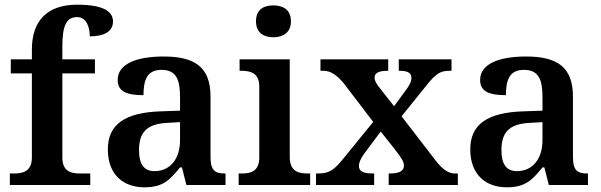

<svg xmlns="http://www.w3.org/2000/svg" viewBox="-20 -789 2565 819"><path d="M22 0H365V-49H321C284 -49 246 -57 246 -117V-476H385V-536H246V-592C246 -679 263 -716 309 -716C351 -716 363 -669 363 -634C432 -634 462 -660 462 -697C462 -736 429 -769 309 -769C181 -769 116 -700 116 -578V-536H26V-476H116V-117C116 -57 76 -49 41 -49H22Z M596 10C675 10 704 -21 748 -75H756L775 0H942V-49H939C894 -49 878 -65 878 -120V-377C878 -503 811 -548 678 -548C570 -548 482 -520 482 -448C482 -400 518 -383 592 -383C592 -449 608 -491 669 -491C734 -491 748 -446 748 -374V-317L665 -314C514 -309 440 -259 440 -152C440 -42 508 10 596 10ZM639 -59C594 -59 573 -89 573 -148C573 -222 603 -261 696 -265L748 -268V-191C748 -110 705 -59 639 -59Z M1146 -630C1187 -630 1221 -650 1221 -698C1221 -748 1187 -766 1146 -766C1104 -766 1072 -748 1072 -698C1072 -650 1104 -630 1146 -630ZM998 0H1303V-49H1291C1249 -49 1216 -61 1216 -120V-536H1002V-487H1011C1052 -487 1086 -475 1086 -420V-118C1086 -60 1053 -49 1011 -49H998Z M1328 0H1576V-49H1572C1528 -49 1511 -59 1511 -81C1511 -99 1524 -121 1536 -137L1604 -228L1665 -151C1697 -110 1703 -97 1703 -82C1703 -60 1683 -49 1643 -49H1638V0H1933V-49H1920C1895 -49 1870 -64 1840 -102L1693 -293L1797 -422C1839 -475 1858 -487 1897 -487H1906V-536H1681V-487H1684C1714 -487 1735 -481 1735 -457C1735 -439 1724 -421 1708 -400L1661 -336L1601 -412C1585 -432 1578 -444 1578 -458C1578 -474 1589 -487 1633 -487H1636V-536H1347V-487H1360C1390 -487 1417 -469 1446 -434L1572 -269L1445 -113C1405 -64 1385 -49 1337 -49H1328Z M2142 10C2221 10 2250 -21 2294 -75H2302L2321 0H2488V-49H2485C2440 -49 2424 -65 2424 -120V-377C2424 -503 2357 -548 2224 -548C2116 -548 2028 -520 2028 -448C2028 -400 2064 -383 2138 -383C2138 -449 2154 -491 2215 -491C2280 -491 2294 -446 2294 -374V-317L2211 -314C2060 -309 1986 -259 1986 -152C1986 -42 2054 10 2142 10ZM2185 -59C2140 -59 2119 -89 2119 -148C2119 -222 2149 -261 2242 -265L2294 -268V-191C2294 -110 2251 -59 2185 -59Z"/></svg>

Font: Noto Serif Ethiopic SemiBold
Style: Regular
Weight: 600
Designer: Monotype Design Team
Foundry: Monotype Imaging Inc.
Version: Version 2.102